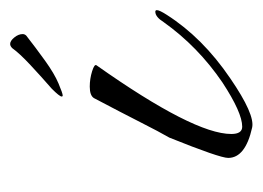

<svg xmlns="http://www.w3.org/2000/svg" viewBox="-88 -406 506 369"><g transform="rotate(-90 164.5 -222.0)"><path d="M103 10Q45 -3 45 -36Q45 -52 84 -149Q95 -168 113.5 -204.5Q132 -241 160 -294Q165 -302 182 -302Q197 -302 211.5 -297.5Q226 -293 223 -289Q91 -102 91 -30Q91 -9 105 -9Q132 -9 190 -47Q259 -94 306 -160Q316 -176 326 -176Q329 -176 329 -173Q329 -168 320 -154Q276 -85 198 -32Q128 16 103 10ZM165 -354Q163 -354 163 -356Q163 -360 178 -375Q201 -395 223.5 -416Q246 -437 256 -451Q260 -455 264 -455Q270 -455 276.5 -447Q283 -439 283 -431Q283 -427 280 -424Q257 -406 232 -388Q207 -370 188 -362Q169 -354 165 -354Z"/></g></svg>

Font: Ephesis
Style: Regular
Weight: 400
Designer: Robert E. Leuschke
Foundry: Robert E. Leuschke
Version: Version 1.010; ttfautohint (v1.8.3)